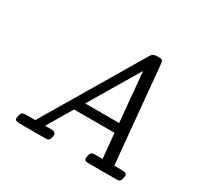

<svg xmlns="http://www.w3.org/2000/svg" viewBox="-148 -874 1086 1052"><g transform="rotate(30 394.5 -348.0)"><path d="M63 -18.1Q63 -23.9 66.9 -37.4Q70.8 -50.8 77.9 -54.9Q85 -59.1 104 -59.1H158.2L520 -669.9Q528.8 -686 537.8 -690.9Q546.9 -695.8 562 -695.8H573.2Q583 -695.8 588.6 -694.3Q594.2 -692.9 596.7 -686Q599.1 -679.2 599.6 -678Q600.1 -676.8 601.1 -665L642.1 -226.1Q644 -198.2 649.9 -142.6Q655.8 -86.9 658.2 -59.1H710Q737.8 -59.1 737.8 -41Q737.8 -34.2 733.9 -20.5Q730 -6.8 723.1 -2.9Q718.3 0 707 0H525.9Q502 0 502 -17.1Q502 -24.9 504.9 -34.2Q508.8 -51.3 515.4 -55.2Q522 -59.1 536.1 -59.1H584L568.8 -215.8H313L220.2 -59.1H259.8Q287.6 -59.1 288.1 -39.1Q288.1 -12.2 272.9 -2.9Q268.1 0 256.8 0H88.9Q63 0 63 -18.1ZM349.1 -274.9H564L535.2 -587.9Z"/></g></svg>

Font: CMU Concrete
Style: Italic
Weight: 500
Italic angle: -14.04°
Version: Version 0.7.0